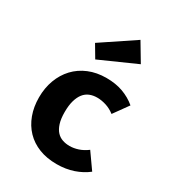

<svg xmlns="http://www.w3.org/2000/svg" viewBox="-200 -953 999 1091"><g transform="rotate(30 300.0 -408.0)"><path d="M351 -109Q378 -109 407 -118.5Q436 -128 464 -149L536 -47Q498 -17 448 0Q398 17 339 17Q274 17 223 -3Q172 -23 136.5 -60Q101 -97 82 -148.5Q63 -200 63 -262Q63 -324 82.5 -376.5Q102 -429 138 -467.5Q174 -506 225.5 -527.5Q277 -549 341 -549Q402 -549 450 -531.5Q498 -514 536 -482L467 -386Q440 -407 409.5 -416.5Q379 -426 351 -426Q324 -426 302 -417Q280 -408 264.5 -388.5Q249 -369 240 -338Q231 -307 231 -262Q231 -218 240.5 -188.5Q250 -159 266 -141.5Q282 -124 304 -116.5Q326 -109 351 -109ZM184 -689 399 -833 470 -714 232 -608Z"/></g></svg>

Font: Qzxlaeiskcpccdgjqmyffctclhy
Style: Regular
Weight: 700
Monospace: yes
Designer: Carrois Corporate & Edenspiekermann
Foundry: Carrois Corporate GbR & Edenspiekermann AG
Version: Version 2.001